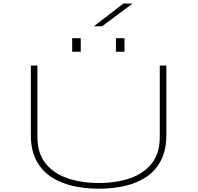

<svg xmlns="http://www.w3.org/2000/svg" viewBox="-20 -1078 1140 1108"><path d="M550 11Q468.5 11 397.2 -5.8Q326 -22.5 272.2 -59Q218.5 -95.5 188.2 -154.8Q158 -214 158 -299V-700H196V-286Q196 -195 241.8 -136.5Q287.5 -78 367.5 -50Q447.5 -22 550 -22Q653 -22 732.5 -50Q812 -78 857 -136.5Q902 -195 902 -286V-700H940V-299Q940 -214 910.2 -154.8Q880.5 -95.5 827.5 -59Q774.5 -22.5 703.5 -5.8Q632.5 11 550 11ZM396.5 -857.5H446V-779.5H396.5ZM649 -857.5H698.5V-779.5H649ZM569 -926.5H522L692 -1057.5H745Z"/></svg>

Font: Trispace Expanded Thin
Style: Regular
Weight: 100
Width: 7
Designer: Tyler Finck
Foundry: Etcetera Type Company
Version: Version 1.210; ttfautohint (v1.8.3)